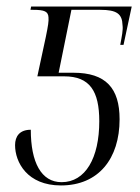

<svg xmlns="http://www.w3.org/2000/svg" viewBox="-20 -556 427 586"><path d="M166 10C281 10 345 -72 345 -192C345 -287 303 -334 204 -334H159L198 -526H286C336 -526 353 -514 354 -479C356 -465 352 -446 347 -419H357L382 -536H75L73 -526H81C116 -526 127 -521 128 -503C129 -492 127 -478 120 -444L94 -323H176C254 -323 283 -278 283 -186C283 -74 241 0 168 0C106 0 74 -60 74 -160C40 -160 26 -140 26 -113C26 -61 63 10 166 10Z"/></svg>

Font: Noto Serif Display Condensed Light
Style: Italic
Weight: 300
Width: 3
Italic angle: -12°
Designer: Monotype Design Team
Foundry: Monotype Imaging Inc.
Version: Version 2.009